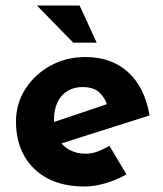

<svg xmlns="http://www.w3.org/2000/svg" viewBox="-20 -665 593 697"><path d="M287 12Q207 12 151.5 -18Q96 -48 67 -101Q38 -154 38 -223Q38 -289 72 -342Q106 -395 163 -426.5Q220 -458 290 -458Q384 -458 444.5 -403.5Q505 -349 523 -246L183 -138L152 -214L398 -297L369 -284Q361 -310 340.5 -329.5Q320 -349 279 -349Q248 -349 224.5 -334.5Q201 -320 188.5 -293.5Q176 -267 176 -231Q176 -190 191 -162.5Q206 -135 232 -121Q258 -107 290 -107Q313 -107 334.5 -115Q356 -123 377 -136L439 -32Q404 -12 363.5 0Q323 12 287 12ZM114 -645H269L331 -510H246Z"/></svg>

Font: Josefin Sans Thin
Style: Bold
Weight: 700
Version: Version 2.000